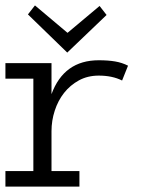

<svg xmlns="http://www.w3.org/2000/svg" viewBox="-20 -688 586 708"><path d="M430.2 -391.1Q394 -409.2 344.2 -409.2Q303.2 -409.2 271 -391.6Q238.8 -374 216.3 -345.5Q193.8 -316.9 181.9 -280Q169.9 -243.2 169.9 -204.1V-57.1H272.9V0H0V-57.1H103V-397.9H0V-455.1H169.9V-340.8Q215.8 -465.8 344.2 -465.8Q378.9 -465.8 404.5 -461.4Q430.2 -457 452.1 -445.8ZM373 -632.8 228 -494.1 83 -634.8 108.9 -668 229 -566.9 347.2 -666Z"/></svg>

Font: Anonymous Pro
Style: Regular
Weight: 400
Monospace: yes
Designer: Mark Simonson
Version: Version 1.002